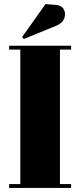

<svg xmlns="http://www.w3.org/2000/svg" viewBox="-20 -925 395 945"><path d="M25 -681C25 -681 80 -681 80 -681C80 -681 80 -19 80 -19C80 -19 25 -19 25 -19C25 -19 25 0 25 0C25 0 330 0 330 0C330 0 330 -19 330 -19C330 -19 275 -19 275 -19C275 -19 275 -681 275 -681C275 -681 330 -681 330 -681C330 -681 330 -700 330 -700C330 -700 25 -700 25 -700C25 -700 25 -681 25 -681ZM97 -733C97 -733 256 -798 256 -798C256 -798 256 -798 256 -798C285 -810 300 -829 300 -856C300 -856 300 -856 300 -856C300 -867 296 -877 289 -886C281 -895 269 -900 252 -901C252 -901 204 -905 204 -905C204 -905 89 -743 89 -743C89 -743 97 -733 97 -733Z"/></svg>

Font: Abril Fatface Utterance
Style: Regular
Weight: 500
Designer: Veronika Burian, Jos Scaglione
Foundry: TypeTogether
Version: ""